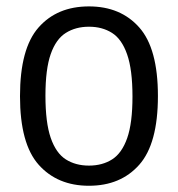

<svg xmlns="http://www.w3.org/2000/svg" viewBox="-20 -571 556 600"><path d="M258 9.5Q159.5 9.5 101 -56Q42.5 -121.5 42.5 -270.5Q42.5 -419.5 100.5 -485.2Q158.5 -551 258 -551Q357 -551 415.2 -485.2Q473.5 -419.5 473.5 -271Q473.5 -122 415.2 -56.2Q357 9.5 258 9.5ZM258 -53.5Q300 -53.5 330.5 -73Q361 -92.5 377.5 -139.5Q394 -186.5 394 -269Q394 -353.5 377.2 -401.2Q360.5 -449 330 -468.2Q299.5 -487.5 258 -487.5Q216.5 -487.5 185.8 -468.2Q155 -449 138.5 -402Q122 -355 122 -272Q122 -188 138.5 -140.2Q155 -92.5 185.5 -73Q216 -53.5 258 -53.5Z"/></svg>

Font: Encode Sans SemiCondensed SemiCondensed
Style: Regular
Weight: 400
Width: 4
Designer: Multiple Designers
Foundry: Impallari Type
Version: Version 3.000; ttfautohint (v1.8.3) -l 8 -r 50 -G 200 -x 14 